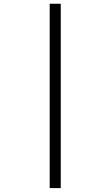

<svg xmlns="http://www.w3.org/2000/svg" viewBox="-20 -762 586 1017"><path d="M243.2 234.4V-742.2H301.8V234.4Z"/></svg>

Font: Noto Serif Todhri
Style: Regular
Weight: 400
Designer: Mikhail Merkuryev
Version: Version 1.000; ttfautohint (v1.8.4.7-5d5b)